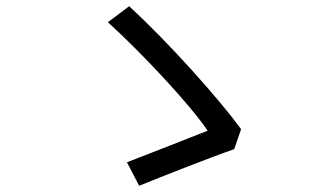

<svg xmlns="http://www.w3.org/2000/svg" viewBox="-20 -660 1040 614"><path d="M729 -183 751 -247C685 -338 521 -523 393 -640L325 -589C430 -494 587 -327 644 -242C589 -220 448 -165 386 -141L425 -66C492 -93 648 -155 729 -183Z"/></svg>

Font: Noto Sans CJK SC Regular
Style: Regular
Weight: 400
Designer: Ryoko NISHIZUKA (kana & ideographs); Paul D. Hunt (Latin, Greek & Cyrillic); Wenlong ZHANG (bopomofo); Sandoll Communica
Foundry: Adobe Systems Incorporated
Version: Version 1.004;PS 1.004;hotconv 1.0.82;makeotf.lib2.5.63406